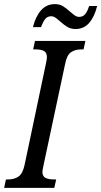

<svg xmlns="http://www.w3.org/2000/svg" viewBox="-37 -913 492 933"><path d="M-8 -41H2Q33 -41 53.5 -55.5Q74 -70 83 -114L186 -603Q191 -626 191 -635Q191 -657 177 -665Q163 -673 135 -673H124L133 -714H378L369 -673H359Q327 -673 307 -658.5Q287 -644 279 -600L176 -117Q169 -84 169 -79Q169 -57 183.5 -49Q198 -41 226 -41H236L227 0H-17ZM255 -809Q240 -822 231 -828Q222 -834 212 -834Q193 -834 182.5 -820.5Q172 -807 162 -781H123Q136 -833 162.5 -863Q189 -893 230 -893Q252 -893 268 -883.5Q284 -874 304 -856Q319 -843 328 -837Q337 -831 348 -831Q367 -831 378 -845.5Q389 -860 396 -884H435Q423 -833 397 -802.5Q371 -772 330 -772Q308 -772 291.5 -781.5Q275 -791 255 -809Z"/></svg>

Font: Noto Serif Cond
Style: Italic
Weight: 400
Width: 3
Italic angle: -12°
Designer: Monotype Design Team
Foundry: Monotype Imaging Inc.
Version: Version 1.001